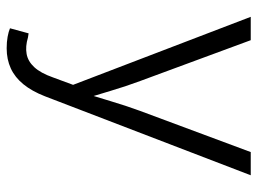

<svg xmlns="http://www.w3.org/2000/svg" viewBox="-120 -462 790 590"><g transform="rotate(90 275.0 -167.0)"><path d="M66.9 197.3 82.5 140.1 95.2 142.1Q123 150.4 145.8 146.2Q168.5 142.1 186.5 122.6Q204.6 103 217.8 65.4L240.7 3.4L31.7 -542.5H103.5L229 -202.6Q246.1 -156.7 259.3 -111.6Q272.5 -66.4 286.1 -22.9H263.7Q277.3 -66.4 290.8 -111.8Q304.2 -157.2 320.8 -202.6L447.3 -542.5H518.6L275.9 89.8Q260.3 129.9 239 156Q217.8 182.1 190.2 194.8Q162.6 207.5 128.4 207.5Q108.9 207.5 93 204.6Q77.1 201.7 66.9 197.3Z"/></g></svg>

Font: Inter 16pt Light
Style: Regular
Weight: 300
Version: Version 4.001;git-66647c0bb